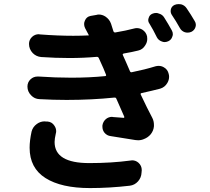

<svg xmlns="http://www.w3.org/2000/svg" viewBox="-20 -870 1040 953"><path d="M136.7 -216.8Q142.6 -240.2 163.1 -254.9Q180.7 -267.6 202.1 -267.6Q206.1 -267.6 209 -266.6H216.8Q238.3 -264.6 250 -246.1Q258.8 -233.4 258.8 -218.8Q258.8 -212.9 256.8 -206.1Q251 -180.7 251 -165Q251 -60.5 422.9 -60.5Q533.2 -60.5 627.9 -73.2Q631.8 -74.2 635.7 -74.2Q653.3 -74.2 667 -62.5Q683.6 -47.9 683.6 -25.4L682.6 -13.7Q681.6 11.7 665 30.3Q648.4 48.8 624 51.8Q523.4 63.5 426.8 63.5Q284.2 63.5 205.6 13.7Q127 -36.1 127 -136.7Q127 -171.9 136.7 -216.8ZM752 -541Q759.8 -543 767.6 -543Q781.2 -543 793 -536.1Q812.5 -525.4 817.4 -502.9Q819.3 -496.1 819.3 -489.3Q819.3 -472.7 810.5 -458Q797.9 -436.5 774.4 -429.7Q736.3 -419.9 683.6 -408.2Q675.8 -407.2 678.7 -400.4Q710.9 -332 736.3 -284.2Q744.1 -268.6 744.1 -250Q744.1 -247.1 744.1 -243.2Q742.2 -221.7 728.5 -204.1Q714.8 -187.5 694.3 -179.7Q680.7 -173.8 666 -173.8Q659.2 -173.8 652.3 -174.8Q587.9 -185.5 530.3 -194.3Q510.7 -196.3 498 -211.9Q488.3 -224.6 488.3 -241.2Q488.3 -244.1 488.3 -247.1Q491.2 -266.6 505.9 -279.3Q519.5 -290 536.1 -290Q538.1 -290 541 -289.1Q582 -286.1 592.8 -285.2Q594.7 -284.2 596.2 -286.1Q597.7 -288.1 596.7 -291Q581.1 -326.2 557.6 -379.9Q554.7 -386.7 547.9 -385.7Q434.6 -374 310.5 -374Q245.1 -374 175.8 -377.9Q151.4 -378.9 134.8 -396.5Q116.2 -415 116.2 -440.4Q116.2 -461.9 131.8 -476.6Q146.5 -490.2 167 -490.2Q168.9 -490.2 170.9 -490.2Q255.9 -484.4 334 -484.4Q422.9 -484.4 502 -492.2Q508.8 -493.2 505.9 -500L493.2 -531.2Q490.2 -536.1 470.7 -581.1Q467.8 -587.9 460.9 -587.9Q394.5 -582 324.2 -582Q255.9 -582 184.6 -586.9Q160.2 -588.9 142.6 -606.4Q124 -626 124 -652.3Q124 -671.9 138.7 -686.5Q153.3 -700.2 172.9 -700.2Q174.8 -700.2 177.7 -699.2Q266.6 -692.4 343.8 -692.4Q383.8 -692.4 420.9 -694.3Q420.9 -695.3 420.9 -695.3Q410.2 -716.8 402.3 -730.5Q397.5 -740.2 397.5 -751Q397.5 -758.8 401.4 -767.6Q409.2 -787.1 429.7 -791L458 -795.9Q464.8 -797.9 470.7 -797.9Q487.3 -797.9 502.9 -788.1Q523.4 -774.4 531.2 -752Q536.1 -734.4 543 -714.8Q545.9 -708 552.7 -709Q605.5 -717.8 645.5 -728.5Q652.3 -730.5 659.2 -730.5Q673.8 -730.5 686.5 -722.7Q705.1 -710.9 710 -689.5Q710.9 -683.6 710.9 -676.8Q710.9 -660.2 701.2 -645.5Q688.5 -624 666 -619.1Q634.8 -611.3 594.7 -604.5Q586.9 -602.5 589.8 -596.7L606.4 -559.6L625 -516.6Q627.9 -509.8 634.8 -511.7Q698.2 -524.4 752 -541ZM721.7 -752.9Q715.8 -760.7 715.8 -770.5Q715.8 -775.4 717.8 -780.3Q721.7 -795.9 736.3 -801.8Q745.1 -805.7 754.9 -805.7Q761.7 -805.7 768.6 -802.7Q786.1 -797.9 794.9 -783.2Q815.4 -751 833 -718.8Q837.9 -710 837.9 -700.2Q837.9 -694.3 835 -687.5Q830.1 -671.9 814.5 -665Q805.7 -661.1 796.9 -661.1Q790 -661.1 783.2 -664.1Q766.6 -669.9 758.8 -684.6Q740.2 -722.7 721.7 -752.9ZM833 -795.9Q827.1 -804.7 827.1 -815.4Q827.1 -819.3 828.1 -824.2Q832 -838.9 846.7 -845.7Q856.4 -849.6 866.2 -849.6Q873 -849.6 878.9 -848.6Q896.5 -843.8 906.2 -829.1Q927.7 -797.9 946.3 -765.6Q952.1 -756.8 952.1 -747.1Q952.1 -741.2 950.2 -735.4Q945.3 -719.7 929.7 -711.9Q920.9 -708 911.1 -708Q904.3 -708 897.5 -710Q880.9 -715.8 873 -730.5Q853.5 -765.6 833 -795.9Z"/></svg>

Font: Gen Jyuu Gothic Monospace Bold
Style: Bold
Weight: 700
Designer: [Source Han Sans]
Ryoko NISHIZUKA  (kana & ideographs); Paul D. Hunt (Latin, Greek & Cyrillic); Wenlong ZHANG  (bopomofo
Version: Version 1.002.20150607